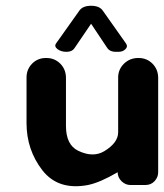

<svg xmlns="http://www.w3.org/2000/svg" viewBox="-20 -651 570 668"><path d="M72.3 -222.7Q72.3 -222.7 72.3 -381.3Q72.3 -409.7 91.8 -429.7Q111.3 -449.2 139.6 -449.2Q139.6 -449.2 141.6 -449.2Q169.9 -449.2 189.5 -429.7Q209 -410.2 209.5 -381.3Q209.5 -381.3 209.5 -212.9Q209.5 -147 252 -126.5Q303.7 -101.6 342.8 -125Q391.1 -154.3 391.1 -190.9Q391.1 -190.9 391.1 -191.4V-381.3Q391.1 -409.7 411.6 -429.7Q432.1 -449.2 460.4 -449.2Q460.4 -449.2 462.4 -449.2Q490.7 -449.2 510.3 -429.7Q529.8 -410.2 530.3 -381.3Q530.3 -381.3 530.3 -51.8Q530.3 -34.2 517.8 -20.8Q505.4 -7.3 485.4 -7.3Q485.4 -7.3 434.1 -7.3Q416.5 -7.3 402.8 -20.5Q389.6 -33.7 389.2 -51.8Q328.6 -16.1 286.1 -7.3Q182.6 12.2 127.4 -58.6Q72.3 -129.9 72.3 -222.7ZM337.4 -614.3Q337.4 -614.3 418.5 -499.5Q425.8 -489.3 416.5 -480Q407.2 -470.2 390.1 -470.7Q390.1 -470.7 382.8 -470.7Q362.8 -470.7 354 -482.9Q354 -482.9 296.9 -568.4L238.8 -482.9Q230.5 -470.7 211.4 -470.7Q192.4 -470.7 180.2 -480Q168 -489.3 174.8 -499.5Q174.8 -499.5 256.3 -614.3Q268.1 -630.9 296.9 -630.9Q325.7 -630.9 337.4 -614.3Z"/></svg>

Font: Dyuthi
Style: Regular
Weight: 400
Designer: Hiran Venugopalan, Hussain K H and Suresh P for Sawthanthra Malayalam Computing (SMC)
Version: Version 3.0.0+20221109